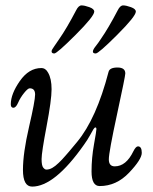

<svg xmlns="http://www.w3.org/2000/svg" viewBox="-20 -680 565 711"><path d="M171 -490Q171 -495 180.5 -508Q190 -521 199 -535Q227 -575 262 -642Q271 -660 282 -660Q293 -660 311 -653.5Q329 -647 329 -637Q329 -620 260 -551Q191 -482 181 -482Q171 -482 171 -490ZM353 -535Q381 -575 416 -642Q425 -660 436 -660Q447 -660 465 -653.5Q483 -647 483 -637Q483 -620 414 -551Q345 -482 334.5 -482Q324 -482 324 -489Q324 -496 334 -508.5Q344 -521 353 -535ZM20 -294Q20 -332 53.5 -380Q87 -428 133 -428Q149 -428 158 -411Q171 -389 171 -349.5Q171 -310 152.5 -212.5Q134 -115 134 -91Q134 -67 140 -59.5Q146 -52 151.5 -52Q157 -52 162.5 -53.5Q168 -55 174 -58.5Q180 -62 185 -66Q190 -70 197.5 -77Q205 -84 209.5 -89Q214 -94 222.5 -103.5Q231 -113 236 -119Q251 -137 266 -155Q337 -241 382 -414Q386 -430 415 -430Q444 -430 444 -408Q444 -398 413.5 -257Q383 -116 383 -90Q383 -64 405 -64Q447 -64 474 -120Q483 -138 491 -138Q505 -138 505 -114Q505 -90 458 -40.5Q411 9 349 9Q319 9 319 -45Q319 -95 328 -145Q337 -195 337 -201.5Q337 -208 333.5 -208Q330 -208 326 -201.5Q322 -195 313 -178.5Q304 -162 291 -144Q182 11 99 11Q65 11 65 -51Q65 -113 87.5 -210Q110 -307 110 -330Q110 -353 90 -353Q83 -353 69 -335.5Q55 -318 47 -299.5Q39 -281 29.5 -281Q20 -281 20 -294Z"/></svg>

Font: Sorts Mill Goudy
Style: Italic
Weight: 400
Italic angle: -7.40001°
Version: Version 003.101